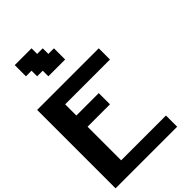

<svg xmlns="http://www.w3.org/2000/svg" viewBox="-351 -1382 1515 1515"><g transform="rotate(-45 406.0 -625.0)"><path d="M0 0H687.5V-125H187.5V-500H437.5V-625H187.5V-750H687.5V-875H0ZM250 -1000H437.5V-1125H375V-1187.5H312.5V-1250H125V-1125H187.5V-1062.5H250Z"/></g></svg>

Font: Faithful 32x
Style: Semibold
Weight: 400
Foundry: Faithful Resource Pack
Version: Version 1.0; January 27, 2023